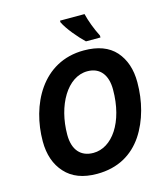

<svg xmlns="http://www.w3.org/2000/svg" viewBox="-134 -1037 998 1150"><g transform="rotate(-15 365.0 -462.0)"><path d="M325 10C456 10 549 -47 610 -137C670 -227 699 -342 699 -458C699 -539 677 -603 634 -652C590 -701 525 -725 438 -725C178 -725 60 -485 60 -262C60 -180 83 -114 128 -65C173 -15 238 10 325 10ZM336 -117C259 -117 212 -167 212 -262C212 -445 302 -599 426 -599C506 -599 547 -542 547 -454C547 -250 452 -117 336 -117ZM555 -774V-786C530 -835 510 -889 499 -934H347V-924C369 -878 424 -813 465 -774Z"/></g></svg>

Font: BC Sans
Style: Bold Italic
Weight: 700
Italic angle: -12°
Designer: Monotype Design Team
Province of B.C.
Foundry: Monotype Imaging Inc.
Version: Version 2.000;GOOG;noto-source:20170915:90ef993387c0